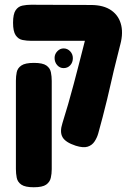

<svg xmlns="http://www.w3.org/2000/svg" viewBox="-20 -605 562 809"><path d="M299 9Q256 -5 243.5 -27Q231 -49 243 -86Q255 -124 267 -165.5Q279 -207 290.5 -250.5Q302 -294 313.5 -338.5Q325 -383 336 -426.5Q347 -470 359 -511L488 -422Q479 -385 469 -346Q459 -307 450 -266.5Q441 -226 431.5 -187Q422 -148 412.5 -111.5Q403 -75 394 -43Q389 -25 378.5 -9Q368 7 349.5 13Q331 19 299 9ZM122 184Q86 184 70 173Q54 162 50.5 144Q47 126 47 107V-265Q47 -284 50.5 -301Q54 -318 70 -329Q86 -340 123 -340Q160 -340 175.5 -329Q191 -318 194.5 -300.5Q198 -283 198 -264V108Q198 127 194 144.5Q190 162 174.5 173Q159 184 122 184ZM483 -404 354 -433H298H112Q93 -433 75 -436.5Q57 -440 46 -456.5Q35 -473 35 -509Q35 -546 46 -562Q57 -578 75 -581.5Q93 -585 111 -585L363 -584Q417 -584 449.5 -561Q482 -538 491 -497.5Q500 -457 483 -404ZM248 -318Q232 -318 221 -330.5Q210 -343 210 -361Q210 -377 221.5 -389Q233 -401 248 -401Q264 -401 275.5 -389Q287 -377 287 -360Q287 -342 276 -330Q265 -318 248 -318Z"/></svg>

Font: Fredoka Condensed SemiBold
Style: Regular
Weight: 600
Width: 3
Designer: Ben Nathan
Foundry: Milena B. Brandão, Ben Nathan
Version: Version 2.001